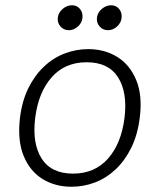

<svg xmlns="http://www.w3.org/2000/svg" viewBox="-20 -699 608 731"><path d="M252 12Q190 12 142 -17.5Q94 -47 70 -105.5Q46 -164 56 -250Q64 -315 88 -363.5Q112 -412 147.5 -445.5Q183 -479 226.5 -495.5Q270 -512 316 -512Q378 -512 426 -482.5Q474 -453 498.5 -394.5Q523 -336 512 -250Q504 -186 480 -137Q456 -88 420.5 -54.5Q385 -21 342 -4.5Q299 12 252 12ZM258 -38Q341 -38 391.5 -95.5Q442 -153 454 -250Q466 -347 429.5 -404.5Q393 -462 310 -462Q227 -462 176.5 -404.5Q126 -347 114 -250Q102 -153 138.5 -95.5Q175 -38 258 -38ZM391 -584Q372 -584 359.5 -598Q347 -612 349 -631Q351 -651 367.5 -665Q384 -679 403 -679Q422 -679 433.5 -665Q445 -651 443 -631Q441 -612 425.5 -598Q410 -584 391 -584ZM242 -584Q223 -584 210.5 -598Q198 -612 200 -631Q202 -651 218.5 -665Q235 -679 254 -679Q273 -679 284.5 -665Q296 -651 294 -631Q292 -612 276.5 -598Q261 -584 242 -584Z"/></svg>

Font: Inclusive Sans Light
Style: Italic
Weight: 300
Italic angle: -7°
Designer: Olivia King
Foundry: Olivia King
Version: Version 2.004